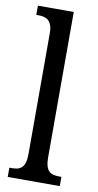

<svg xmlns="http://www.w3.org/2000/svg" viewBox="-87 -799 427 839"><g transform="rotate(10 126.5 -380.0)"><path d="M11 0H242V-41H233C194 -41 170 -52 170 -115V-760H11V-719H21C52 -719 83 -710 83 -651V-115C83 -52 59 -41 21 -41H11Z"/></g></svg>

Font: Noto Serif Sinhala ExtraCondensed
Style: Regular
Weight: 400
Width: 2
Designer: Jelle Bosma - Monotype Design Team
Foundry: Monotype Imaging Inc.
Version: Version 2.007